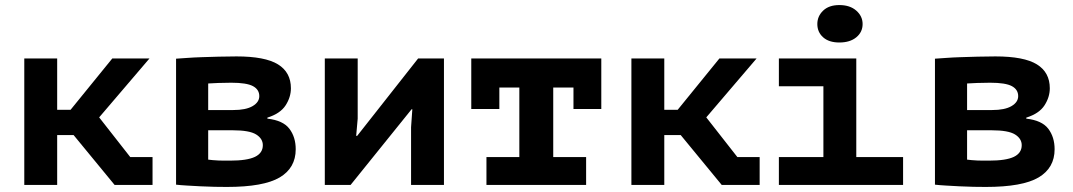

<svg xmlns="http://www.w3.org/2000/svg" viewBox="-20 -731 4240 759"><path d="M271 -197H206V0H76V-500H206V-297H259L424 -500H571L372 -267L495 -110H583V0H433Z M676 -499Q693 -500 719.5 -502Q746 -504 777.5 -505Q809 -506 844.5 -507Q880 -508 915 -508Q1028 -508 1079 -476.5Q1130 -445 1130 -382Q1130 -347 1109 -314.5Q1088 -282 1037 -266V-262Q1099 -255 1124 -222Q1149 -189 1149 -141Q1149 -67 1085.5 -29.5Q1022 8 877 8Q856 8 828.5 7.5Q801 7 773 5.5Q745 4 719 2.5Q693 1 676 -1ZM803 -100Q810 -99 821 -98Q832 -97 844 -96.5Q856 -96 868 -96Q880 -96 889 -96Q957 -96 988 -111Q1019 -126 1019 -157Q1019 -183 992.5 -199.5Q966 -216 900 -216H803ZM902 -296Q952 -296 978.5 -311.5Q1005 -327 1005 -351Q1005 -377 980 -390.5Q955 -404 894 -404Q871 -404 842.5 -403Q814 -402 803 -401V-296Z M1605 -228 1610 -299H1607L1366 0H1264V-500H1394V-262L1388 -194H1392L1633 -500H1735V0H1605Z M1903 -110H2033V-385H1954V-300H1843V-500H2357V-300H2247V-385H2167V-110H2297V0H1903Z M2671 -197H2606V0H2476V-500H2606V-297H2659L2824 -500H2971L2772 -267L2895 -110H2983V0H2833Z M3059 -110H3235V-390H3059V-500H3365V-110H3550V0H3059ZM3211 -636Q3211 -667 3234 -689Q3257 -711 3298 -711Q3340 -711 3365 -689Q3390 -667 3390 -636Q3390 -604 3365 -583.5Q3340 -563 3298 -563Q3257 -563 3234 -583.5Q3211 -604 3211 -636Z M3676 -499Q3693 -500 3719.5 -502Q3746 -504 3777.5 -505Q3809 -506 3844.5 -507Q3880 -508 3915 -508Q4028 -508 4079 -476.5Q4130 -445 4130 -382Q4130 -347 4109 -314.5Q4088 -282 4037 -266V-262Q4099 -255 4124 -222Q4149 -189 4149 -141Q4149 -67 4085.5 -29.5Q4022 8 3877 8Q3856 8 3828.5 7.5Q3801 7 3773 5.5Q3745 4 3719 2.5Q3693 1 3676 -1ZM3803 -100Q3810 -99 3821 -98Q3832 -97 3844 -96.5Q3856 -96 3868 -96Q3880 -96 3889 -96Q3957 -96 3988 -111Q4019 -126 4019 -157Q4019 -183 3992.5 -199.5Q3966 -216 3900 -216H3803ZM3902 -296Q3952 -296 3978.5 -311.5Q4005 -327 4005 -351Q4005 -377 3980 -390.5Q3955 -404 3894 -404Q3871 -404 3842.5 -403Q3814 -402 3803 -401V-296Z"/></svg>

Font: PT Mono
Style: Bold
Weight: 700
Monospace: yes
Designer: A.Korolkova, I.Chaeva
Foundry: ParaType Ltd
Version: Version 1.000 OFL